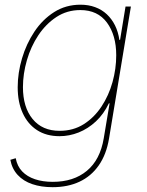

<svg xmlns="http://www.w3.org/2000/svg" viewBox="-20 -570 617 805"><path d="M200.7 214.8Q152.8 214.8 115.5 202.1Q78.1 189.5 54.2 163.6Q30.3 137.7 23.4 100.1L45.9 93.3Q52.2 127 73 148.7Q93.8 170.4 126.5 181.4Q159.2 192.4 201.2 192.4Q288.6 192.4 344.2 146.2Q399.9 100.1 415 9.8L439.5 -136.7H436.5Q415 -91.8 382.1 -61Q349.1 -30.3 309.8 -14.6Q270.5 1 229.5 1Q174.3 1 135.3 -24.4Q96.2 -49.8 75.2 -95.9Q54.2 -142.1 54.2 -204.1Q54.2 -264.2 72.3 -325.2Q90.3 -386.2 124.3 -437.3Q158.2 -488.3 207 -519.3Q255.9 -550.3 317.4 -550.3Q351.1 -550.3 378.9 -540Q406.7 -529.8 427.7 -510.3Q448.7 -490.7 462.2 -463.6Q475.6 -436.5 480.5 -402.8H483.4L506.3 -542.5H528.8L437 11.7Q425.8 78.1 394 123.5Q362.3 168.9 313.2 191.9Q264.2 214.8 200.7 214.8ZM230 -21.5Q287.1 -21.5 331.1 -49.3Q375 -77.1 405.5 -123.3Q436 -169.4 451.7 -225.6Q467.3 -281.7 467.3 -338.4Q467.3 -422.4 428.5 -475.1Q389.6 -527.8 316.9 -527.8Q261.2 -527.8 216.8 -498.8Q172.4 -469.7 140.9 -422.4Q109.4 -375 92.8 -317.6Q76.2 -260.3 76.2 -204.6Q76.2 -120.6 116.7 -71Q157.2 -21.5 230 -21.5Z"/></svg>

Font: Inter 16pt Thin
Style: Italic
Weight: 250
Italic angle: -9.3988°
Version: Version 4.001;git-66647c0bb